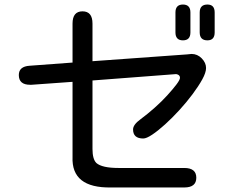

<svg xmlns="http://www.w3.org/2000/svg" viewBox="-20 -833 1040 847"><path d="M787 -655Q754 -655 754 -690V-778Q754 -813 787 -813Q820 -813 820 -778V-690Q820 -655 787 -655ZM895 -655Q861 -655 861 -690V-778Q861 -813 895 -813Q927 -813 927 -778V-690Q927 -655 895 -655ZM470 -6Q294 -3 300 -141V-472L119 -459H113Q63 -459 63 -502Q63 -540 111 -543L300 -557V-729Q300 -783 344 -783Q388 -783 388 -729V-563L805 -593L825 -595Q851 -595 870 -575.5Q889 -556 889 -533Q889 -513 872.5 -483Q856 -453 829.5 -417.5Q803 -382 771.5 -347.5Q740 -313 708.5 -284.5Q677 -256 651.5 -239Q626 -222 612 -222Q567 -222 567 -262Q567 -283 600 -307Q631 -330 662 -357.5Q693 -385 718 -412.5Q743 -440 758.5 -460.5Q774 -481 774 -490Q774 -503 758 -506H755L388 -478V-176Q388 -131 405 -114Q430 -92 503 -92H793Q846 -92 846 -49Q846 -6 793 -6Z"/></svg>

Font: Huninn
Style: Regular
Weight: 400
Designer: justfont
Foundry: justfont
Version: Version 1.003